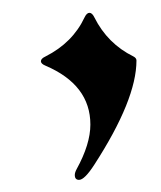

<svg xmlns="http://www.w3.org/2000/svg" viewBox="-20 -166 257 307"><path d="M52.7 -75.7Q96.2 -97.7 115.2 -138.2Q118.7 -145.5 123 -145.5Q127.4 -145.5 130.9 -138.2Q151.9 -96.2 193.4 -75.7Q198.2 -73.2 198.2 -69.3Q198.2 -6.8 130.9 97.2Q115.2 121.6 106.4 121.6Q99.6 121.6 99.6 113.8Q99.6 109.9 102.5 104.5Q124.5 64.5 124.5 33.2Q124.5 -30.3 52.7 -61Q45.4 -64 45.4 -68.1Q45.4 -72.3 52.7 -75.7Z"/></svg>

Font: UnifrakturMaguntia20
Style: Book
Weight: 400
Designer: j. 'mach' wust, Gerrit Ansmann, Georg Duffner, based on a font by Peter Wiegel, original typeface by Carl Albert Fahrenw
Version: Version 2017-03-19